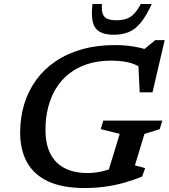

<svg xmlns="http://www.w3.org/2000/svg" viewBox="-20 -936 850 967"><path d="M421.5 -64.5Q445.5 -64.5 471.8 -68.5Q498 -72.5 525.2 -81.2Q552.5 -90 579 -104L517 -46L583 -262L487.5 -285.5L500 -328.5H797.5L784.5 -285.5L707.5 -261.5L659.5 -103L711 -89.5L696 -47Q653 -29 605.8 -15.8Q558.5 -2.5 508.8 4.2Q459 11 406.5 11Q293 11 221 -23.2Q149 -57.5 115.2 -120.2Q81.5 -183 81.5 -267.5Q81.5 -344.5 102 -411.5Q122.5 -478.5 162.2 -533.2Q202 -588 260 -627.2Q318 -666.5 393.2 -687.8Q468.5 -709 559.5 -709Q594 -709 625.2 -705.5Q656.5 -702 684.5 -695.5Q712.5 -689 738.5 -679.5L693.5 -677.5L762 -734H809.5L748 -471H683.5L675.5 -638L695 -592Q661 -614.5 623.2 -622.5Q585.5 -630.5 539.5 -630.5Q473 -630.5 420.2 -613.2Q367.5 -596 327.8 -564.8Q288 -533.5 261.8 -490.2Q235.5 -447 222.2 -394.5Q209 -342 209 -283Q209 -209 234.5 -160.2Q260 -111.5 307.5 -88Q355 -64.5 421.5 -64.5ZM566 -834Q595.5 -834 617 -841.5Q638.5 -849 655.8 -867.2Q673 -885.5 689 -916H744.5Q717 -856.5 689.5 -822.5Q662 -788.5 629 -774.8Q596 -761 552.5 -761Q506.5 -761 480.8 -776.8Q455 -792.5 447 -826.8Q439 -861 446 -916H493.5Q491 -885 497.2 -867Q503.5 -849 520.2 -841.5Q537 -834 566 -834Z"/></svg>

Font: Newsreader 9pt Medium
Style: Italic
Weight: 500
Italic angle: -17°
Designer: Hugues Gentile
Foundry: Production Type
Version: Version 1.003